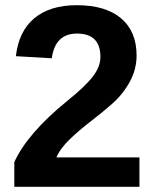

<svg xmlns="http://www.w3.org/2000/svg" viewBox="-20 -718 596 738"><path d="M516 0H35V-95Q86 -206 236 -328Q308 -386 337 -424Q366 -462 366 -499Q366 -589 276 -589Q192 -589 179 -494L41 -502Q52 -598 112 -648Q172 -698 275 -698Q386 -698 445.5 -647.5Q505 -597 505 -505Q505 -451 478.5 -403Q452 -355 411 -319Q370 -283 328 -251Q286 -219 248.5 -183Q211 -147 197 -113H516Z"/></svg>

Font: Libra Sans
Style: Bold
Weight: 700
Foundry: Context Ltd
Version: Version 1.000